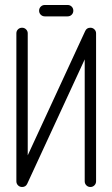

<svg xmlns="http://www.w3.org/2000/svg" viewBox="-20 -747 449 767"><path d="M45.4 -22.9V-613.8Q45.4 -623.5 52 -629.9Q58.6 -636.2 68.1 -636.2Q77.6 -636.2 84.2 -629.6Q90.8 -623 90.8 -613.8V-126.5L320.3 -623Q326.2 -636.2 340.8 -636.2Q350.6 -636.2 357.2 -629.6Q363.8 -623 363.8 -613.8V-22.9Q363.8 -13.2 357.2 -6.6Q350.6 0 341.1 0Q331.5 0 325 -6.6Q318.4 -13.2 318.4 -22.9V-509.8L88.9 -13.2Q83 0 68.4 0Q58.6 0 52 -6.6Q45.4 -13.2 45.4 -22.9ZM159.2 -727.1H250Q259.8 -727.1 266.4 -720.5Q272.9 -713.9 272.9 -704.3Q272.9 -694.8 266.4 -688.2Q259.8 -681.6 250 -681.6H159.2Q149.4 -681.6 142.8 -688.2Q136.2 -694.8 136.2 -704.3Q136.2 -713.9 142.8 -720.5Q149.4 -727.1 159.2 -727.1Z"/></svg>

Font: OpenGost Type A TT
Style: Regular
Weight: 400
Version: Version 0.3